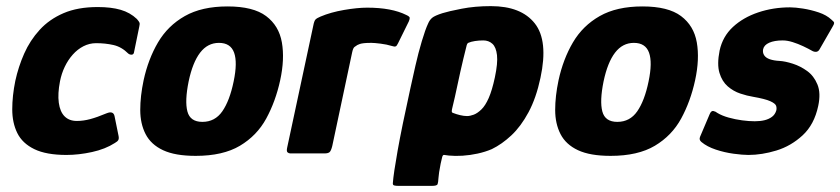

<svg xmlns="http://www.w3.org/2000/svg" viewBox="-20 -501 2744 627"><path d="M197 5Q131 5 92 -14Q53 -33 36.5 -66.5Q20 -100 20 -144Q20 -188 30 -237Q40 -283 59 -326Q78 -369 109.5 -403.5Q141 -438 187.5 -458Q234 -478 299 -478Q343 -478 374 -469Q405 -460 427 -439Q434 -431 435.5 -427Q437 -423 435 -415L418 -332Q417 -323 410.5 -322.5Q404 -322 399 -326Q377 -348 350.5 -354Q324 -360 294 -360Q272 -360 252.5 -350Q233 -340 217.5 -322.5Q202 -305 191.5 -283Q181 -261 176 -236Q168 -195 172 -165.5Q176 -136 191 -121Q206 -106 231 -106Q252 -106 274.5 -112Q297 -118 328 -131Q350 -140 354 -122L367 -58Q369 -49 366.5 -44Q364 -39 355 -34Q324 -14 280.5 -4.5Q237 5 197 5Z M619 8Q552 8 512.5 -10.5Q473 -29 455.5 -63Q438 -97 438 -142Q438 -187 449 -239Q464 -308 496 -362.5Q528 -417 583.5 -448.5Q639 -480 723 -480Q807 -480 849 -448.5Q891 -417 900.5 -362.5Q910 -308 895 -239Q880 -170 849.5 -114Q819 -58 763.5 -25Q708 8 619 8ZM641 -103Q682 -103 706 -137.5Q730 -172 743 -235Q756 -297 744.5 -329Q733 -361 695 -361Q658 -361 633.5 -329Q609 -297 596 -235Q583 -171 592 -137Q601 -103 641 -103Z M1179 -476Q1259 -476 1307 -452Q1318 -447 1318 -442.5Q1318 -438 1315 -431L1280 -360Q1276 -351 1272 -349.5Q1268 -348 1259 -351Q1243 -356 1222.5 -358.5Q1202 -361 1193 -361Q1177 -361 1168.5 -360Q1160 -359 1155.5 -357.5Q1151 -356 1147 -354Q1142 -351 1137.5 -347.5Q1133 -344 1130 -330L1065 -24Q1061 -8 1056 -4Q1051 0 1040 0H928Q923 0 919 -3.5Q915 -7 918 -20L1003 -417Q1006 -433 1010.5 -437.5Q1015 -442 1027 -447Q1060 -461 1103.5 -468.5Q1147 -476 1179 -476Z M1263 96Q1265 67 1278.5 -9Q1292 -85 1320 -212Q1327 -244 1336.5 -286Q1346 -328 1357.5 -366.5Q1369 -405 1378 -424Q1383 -436 1391.5 -443Q1400 -450 1425 -458Q1444 -464 1487.5 -472.5Q1531 -481 1583 -481Q1682 -481 1726.5 -424.5Q1771 -368 1745 -247Q1731 -181 1706 -134.5Q1681 -88 1650 -59Q1619 -30 1586 -14Q1565 -5 1540 0.5Q1515 6 1490.5 7.5Q1466 9 1446 7Q1436 6 1431 5Q1426 4 1424 12Q1422 19 1419 33.5Q1416 48 1414 61.5Q1412 75 1412 79Q1411 95 1409 100.5Q1407 106 1390 106H1281Q1272 106 1267 104.5Q1262 103 1263 96ZM1456 -144Q1455 -138 1455.5 -135.5Q1456 -133 1460 -132Q1470 -128 1482.5 -125Q1495 -122 1505 -122Q1515 -122 1527 -126.5Q1539 -131 1552 -143.5Q1565 -156 1576 -181Q1587 -206 1596 -248Q1606 -295 1603 -321Q1600 -347 1588 -358Q1576 -369 1558 -369Q1544 -369 1531 -367Q1518 -365 1509 -361Q1507 -360 1505.5 -357Q1504 -354 1503 -349Q1498 -329 1493 -308.5Q1488 -288 1483.5 -267.5Q1479 -247 1474.5 -226Q1470 -205 1465.5 -184.5Q1461 -164 1456 -144Z M1974 8Q1907 8 1867.5 -10.5Q1828 -29 1810.5 -63Q1793 -97 1793 -142Q1793 -187 1804 -239Q1819 -308 1851 -362.5Q1883 -417 1938.5 -448.5Q1994 -480 2078 -480Q2162 -480 2204 -448.5Q2246 -417 2255.5 -362.5Q2265 -308 2250 -239Q2235 -170 2204.5 -114Q2174 -58 2118.5 -25Q2063 8 1974 8ZM1996 -103Q2037 -103 2061 -137.5Q2085 -172 2098 -235Q2111 -297 2099.5 -329Q2088 -361 2050 -361Q2013 -361 1988.5 -329Q1964 -297 1951 -235Q1938 -171 1947 -137Q1956 -103 1996 -103Z M2297 -127Q2302 -140 2309.5 -138.5Q2317 -137 2323 -132Q2338 -123 2359.5 -117Q2381 -111 2403.5 -108Q2426 -105 2445 -105Q2463 -105 2477 -108.5Q2491 -112 2501 -119.5Q2511 -127 2515 -140Q2517 -148 2514.5 -155.5Q2512 -163 2495.5 -170.5Q2479 -178 2439 -185Q2420 -188 2397.5 -195.5Q2375 -203 2356.5 -219Q2338 -235 2329.5 -263Q2321 -291 2330 -336Q2340 -382 2373.5 -413Q2407 -444 2456 -460.5Q2505 -477 2560 -477Q2577 -477 2602.5 -473Q2628 -469 2653.5 -460.5Q2679 -452 2695 -437Q2704 -430 2704 -426Q2704 -422 2699 -414L2657 -341Q2650 -327 2634 -334Q2620 -342 2603 -350Q2586 -358 2568.5 -363.5Q2551 -369 2536 -369Q2509 -369 2492 -361.5Q2475 -354 2472 -340Q2470 -329 2475.5 -320.5Q2481 -312 2494 -307.5Q2507 -303 2526 -302Q2544 -301 2569 -293Q2594 -285 2616 -269Q2638 -253 2649.5 -225Q2661 -197 2652 -155Q2639 -94 2601 -59Q2563 -24 2515.5 -9.5Q2468 5 2424 5Q2405 5 2375.5 1Q2346 -3 2317.5 -12.5Q2289 -22 2271 -37Q2262 -44 2266 -54Z"/></svg>

Font: Glory Thin ExtraBold
Style: Italic
Weight: 800
Italic angle: -12°
Version: Version 1.011